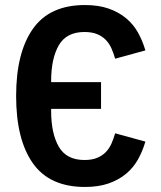

<svg xmlns="http://www.w3.org/2000/svg" viewBox="-20 -730 640 762"><path d="M183 -298V-289Q183 -200 213.5 -147.5Q244 -95 315 -95Q345 -95 365.5 -103.5Q386 -112 400 -126.5Q414 -141 422.5 -160.5Q431 -180 437 -201L557 -168Q546 -130 527.5 -97Q509 -64 480 -40Q451 -16 411 -2Q371 12 317 12Q177 12 110.5 -82Q44 -176 44 -349Q44 -521 110.5 -615.5Q177 -710 317 -710Q371 -710 411 -696Q451 -682 480 -658Q509 -634 527.5 -601Q546 -568 557 -530L437 -497Q431 -518 422.5 -537.5Q414 -557 400 -571.5Q386 -586 365.5 -594.5Q345 -603 315 -603Q244 -603 213.5 -550.5Q183 -498 183 -409V-404H381V-298Z"/></svg>

Font: IBM Plex Mono SmBld
Style: Regular
Weight: 600
Monospace: yes
Designer: Mike Abbink, Paul van der Laan, Pieter van Rosmalen
Foundry: Bold Monday
Version: Version 2.3